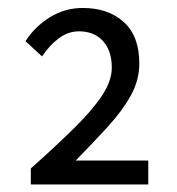

<svg xmlns="http://www.w3.org/2000/svg" viewBox="-20 -911 451 489"><path d="M58.5 -441.2V-482Q126.7 -542.8 172.4 -588.2Q218 -633.6 241.4 -669.9Q264.7 -706.1 264.7 -738.8Q264.7 -781.8 242.3 -806.5Q219.9 -831.2 180.8 -831.2Q153.3 -831.2 129.2 -813Q105.1 -794.7 87.1 -767.3L44.9 -806.2Q69.5 -844 107.6 -867.4Q145.7 -890.7 190.4 -890.7Q255.7 -890.7 295.2 -854.9Q334.8 -819.2 334.8 -749.2Q334.8 -707.5 313.9 -669Q292.9 -630.6 256.4 -590.3Q219.9 -550.1 172.8 -502.1H357.6V-441.2Z"/></svg>

Font: Noto Sans SC Thin
Style: Regular
Weight: 100
Designer: Ryoko NISHIZUKA 西塚涼子 (kana, bopomofo & ideographs); Paul D. Hunt (Latin, Greek & Cyrillic); Sandoll Communications 산돌커뮤니
Foundry: Adobe
Version: Version 2.004-H2;hotconv 1.0.118;makeotfexe 2.5.65603